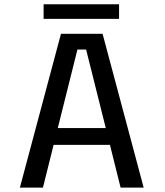

<svg xmlns="http://www.w3.org/2000/svg" viewBox="-20 -854 750 874"><path d="M529 0 480.5 -194.5H224L175.5 0H70.5L257.5 -700H447L634 0ZM332.5 -628.5 243 -271H461.5L372 -628.5ZM178.5 -834.5H522V-768H178.5Z"/></svg>

Font: League Mono
Style: Regular
Weight: 400
Width: 6
Designer: Tyler Finck
Foundry: The League of Moveable Type / Tyler Finck
Version: Version 2.300;RELEASE